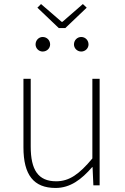

<svg xmlns="http://www.w3.org/2000/svg" viewBox="-20 -917 617 950"><path d="M255 13C328 13 383 -29 436 -90H438L442 0H473V-527H437V-133C372 -55 323 -20 258 -20C169 -20 132 -76 132 -192V-527H96V-188C96 -51 147 13 255 13ZM271 -778H303L409 -879L390 -897L289 -809H285L183 -897L165 -879ZM191 -662C212 -662 228 -678 228 -697C228 -718 212 -734 191 -734C172 -734 156 -718 156 -697C156 -678 172 -662 191 -662ZM382 -662C402 -662 418 -678 418 -697C418 -718 402 -734 382 -734C362 -734 346 -718 346 -697C346 -678 362 -662 382 -662Z"/></svg>

Font: Source Han Sans JP ExtraLight
Style: Regular
Weight: 250
Designer: Ryoko NISHIZUKA 西塚涼子 (kana, bopomofo & ideographs); Paul D. Hunt (Latin, Greek & Cyrillic); Sandoll Communications 산돌커뮤니
Foundry: Adobe
Version: Version 2.001;hotconv 1.0.107;makeotfexe 2.5.65593